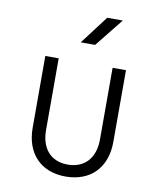

<svg xmlns="http://www.w3.org/2000/svg" viewBox="-88 -854 775 933"><g transform="rotate(10 300.0 -387.5)"><path d="M259 -645H330L442 -785H365ZM299 10C422 10 499 -69 499 -196V-550H433V-196C433 -104 382 -49 299 -49C217 -49 167 -104 167 -196V-550H101V-196C101 -69 177 10 299 10Z"/></g></svg>

Font: JetBrains Mono ExtraLight
Style: Regular
Weight: 240
Monospace: yes
Designer: Philipp Nurullin, Konstantin Bulenkov
Foundry: JetBrains
Version: Version 2.305